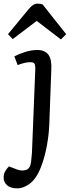

<svg xmlns="http://www.w3.org/2000/svg" viewBox="-73 -807 384 1056"><path d="M198 -122Q196 -67 185 -7Q174 53 155.5 103.5Q137 154 112 183Q93 205 68.5 217Q44 229 23 229Q-15 229 -34 212Q-53 195 -53 170Q-53 151 -45.5 137Q-38 123 -24 108L20 125Q47 135 70.5 127.5Q94 120 98 82Q101 57 102.5 36.5Q104 16 105 -23L121 -424Q122 -448 116.5 -456.5Q111 -465 94 -465Q81 -465 64 -461.5Q47 -458 24 -449L6 -497Q26 -508 62 -520Q98 -532 132 -532Q175 -532 194 -505Q213 -478 209 -419ZM291 -619 262 -590 129 -692 -3 -592 -29 -619 84 -756Q109 -787 132 -787Q148 -787 161 -783Z"/></svg>

Font: Literata 7pt
Style: Italic
Weight: 400
Italic angle: -2°
Designer: Latin by Veronika Burian and Jose Scaglione. Greek by Irene Vlachou. Cyrillic by Vera Evstafieva
Foundry: TypeTogether
Version: Version 3.002